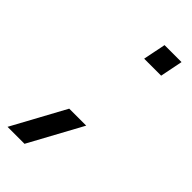

<svg xmlns="http://www.w3.org/2000/svg" viewBox="-253 -556 722 722"><g transform="rotate(45 108.0 -195.5)"><path d="M245.6 -512.7 227.5 -422.4H137.2L155.3 -512.7ZM161.1 -90.3 45.4 122.1H-44.9L70.8 -90.3Z"/></g></svg>

Font: Sansation
Style: Italic
Weight: 400
Designer: Bernd Montag
Version: Version 1.301